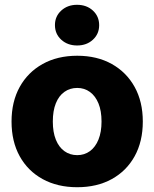

<svg xmlns="http://www.w3.org/2000/svg" viewBox="-20 -764 639 795"><path d="M299.8 11.2Q217.8 11.2 156.5 -22.5Q95.2 -56.2 61.5 -117.2Q27.8 -178.2 27.8 -260.7Q27.8 -342.8 61.5 -403.8Q95.2 -464.8 156.5 -499Q217.8 -533.2 299.8 -533.2Q381.8 -533.2 442.9 -499Q503.9 -464.8 537.6 -403.8Q571.3 -342.8 571.3 -260.7Q571.3 -178.2 537.6 -117.2Q503.9 -56.2 442.9 -22.5Q381.8 11.2 299.8 11.2ZM299.8 -121.6Q329.6 -121.6 352.3 -138.2Q375 -154.8 387.7 -186Q400.4 -217.3 400.4 -260.7Q400.4 -305.2 387.7 -335.9Q375 -366.7 352.3 -383.3Q329.6 -399.9 299.8 -399.9Q269.5 -399.9 246.6 -383.5Q223.6 -367.2 211.2 -336.2Q198.7 -305.2 198.7 -260.7Q198.7 -216.8 211.2 -185.8Q223.6 -154.8 246.6 -138.2Q269.5 -121.6 299.8 -121.6ZM299.3 -575.7Q259.8 -575.7 233.6 -599.6Q207.5 -623.5 207.5 -660.2Q207.5 -696.3 233.6 -720.2Q259.8 -744.1 298.8 -744.1Q338.9 -744.1 364.7 -720.2Q390.6 -696.3 390.6 -659.7Q390.6 -623.5 364.7 -599.6Q338.9 -575.7 299.3 -575.7Z"/></svg>

Font: Inter 28pt ExtraBold
Style: Regular
Weight: 800
Designer: Rasmus Andersson
Foundry: rsms
Version: Version 4.001;git-66647c0bb